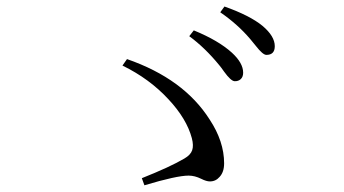

<svg xmlns="http://www.w3.org/2000/svg" viewBox="-20 -714 1040 581"><path d="M417 -153.3 409.2 -174.8Q495.1 -209 538.1 -234.4Q556.6 -245.1 561.5 -259.3Q566.4 -273.4 560.5 -295.9Q544.9 -354.5 490.2 -413.1Q432.6 -475.6 350.6 -515.6L364.3 -535.2Q536.1 -475.6 614.3 -352.5Q658.2 -286.1 658.2 -219.7Q658.2 -193.4 644.5 -178.7Q632.8 -165 615.2 -165Q604.5 -165 588.9 -172.9Q569.3 -182.6 550.8 -182.6Q514.6 -182.6 417 -153.3ZM658.2 -497.1Q649.4 -509.8 643.6 -516.6Q600.6 -569.3 552.7 -604.5L566.4 -622.1Q640.6 -591.8 681.6 -554.7Q715.8 -523.4 715.8 -494.1Q715.8 -481.4 708.5 -474.6Q701.2 -467.8 689.9 -468.3Q678.7 -468.8 658.2 -497.1ZM786.1 -547.9Q775.4 -547.9 754.9 -574.2Q744.1 -587.9 737.3 -595.7Q699.2 -640.6 646.5 -676.8L659.2 -694.3Q736.3 -667 774.4 -635.7Q811.5 -604.5 811.5 -574.2Q811.5 -547.9 786.1 -547.9Z"/></svg>

Font: Bpmf Zihi Only R
Style: R
Weight: 400
Foundry: But Ko
Version: Version 1.320